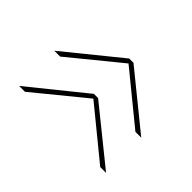

<svg xmlns="http://www.w3.org/2000/svg" viewBox="-125 -665 750 750"><g transform="rotate(-45 250.0 -290.0)"><path d="M65.4 -498V-530.3L250 -301.8V-278.3L65.4 -49.8V-82L235.4 -290ZM259.8 -498V-530.3L445.3 -301.8V-278.3L259.8 -49.8V-82L429.7 -290Z"/></g></svg>

Font: Mgen+ 1m thin
Style: Regular
Weight: 100
Designer: [Source Han Sans]
Ryoko NISHIZUKA  (kana & ideographs); Paul D. Hunt (Latin, Greek & Cyrillic); Wenlong ZHANG  (bopomofo
Version: Version 1.059.20150602